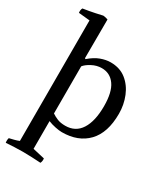

<svg xmlns="http://www.w3.org/2000/svg" viewBox="-253 -858 1062 1218"><g transform="rotate(30 277.5 -249.0)"><path d="M165 -462 170 -457Q210 -492 248 -506Q286 -520 320 -520Q388 -520 434 -483.5Q480 -447 504 -388Q528 -329 528 -263Q528 -124 459.5 -52.5Q391 19 272 19Q253 19 223.5 13Q194 7 170 -3V200L257 220Q260 239 252 255Q225 253 186.5 251.5Q148 250 120 250Q92 250 59 251.5Q26 253 -2 255Q-5 236 0 220Q17 216 35 211.5Q53 207 70 200V-683L-12 -691Q-15 -711 -7 -726Q1 -727 38 -733.5Q75 -740 131 -753Q142 -752 150 -750Q158 -748 166 -745ZM170 -59Q189 -46 212.5 -36.5Q236 -27 270 -27Q345 -27 383.5 -87.5Q422 -148 422 -257Q422 -360 386.5 -410Q351 -460 290 -460Q253 -460 218.5 -441.5Q184 -423 170 -404Z"/></g></svg>

Font: Alike
Style: Regular
Weight: 400
Designer: Sveta Sebyakina
Foundry: Cyreal (www.cyreal.org)
Version: Version 1.301; ttfautohint (v1.8.4.7-5d5b)